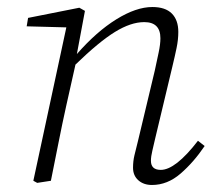

<svg xmlns="http://www.w3.org/2000/svg" viewBox="-20 -515 612 547"><path d="M413 12Q389 12 374 -1.5Q359 -15 359 -37Q359 -56 363 -72.5Q367 -89 373 -113L421 -314Q427 -342 432 -365.5Q437 -389 437 -406Q437 -452 391 -452Q353 -452 307.5 -424Q262 -396 195 -331L169 -215Q157 -161 146.5 -107.5Q136 -54 125 0L86 6L75 0L169 -437L56 -440L60 -464L206 -493L222 -484L199 -361Q255 -425 311.5 -460Q368 -495 414 -495Q451 -495 469.5 -476.5Q488 -458 488 -424Q488 -402 483 -378Q478 -354 471 -325L422 -120Q418 -102 414 -85.5Q410 -69 410 -57Q410 -31 438 -31Q480 -31 544 -114L563 -99Q532 -53 494.5 -20.5Q457 12 413 12Z"/></svg>

Font: Source Serif 4 SmText Light
Style: Italic
Weight: 300
Italic angle: -12°
Designer: Frank Grießhammer
Foundry: Adobe
Version: Version 4.005;hotconv 1.1.0;makeotfexe 2.6.0